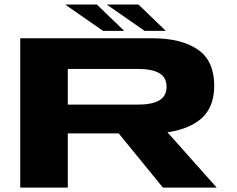

<svg xmlns="http://www.w3.org/2000/svg" viewBox="-20 -848 1070 868"><path d="M71.5 0V-675H669Q800 -675 874.2 -624Q948.5 -573 948.5 -460.5Q948.5 -349 870.5 -297Q817.5 -261.5 737 -250L959.5 0H716.5L516.5 -245H286.5V0ZM286.5 -375H600.5Q668 -375 700.5 -394.5Q733 -414 733 -456Q733 -497.5 700.5 -517Q668 -536.5 600.5 -536.5H286.5ZM633.5 -708.5 462.5 -827.5H606L729.5 -708.5ZM445.5 -708.5 274.5 -827.5H418L541.5 -708.5Z"/></svg>

Font: Anybody UltraExpanded Regular
Style: Bold
Weight: 700
Width: 9
Designer: Tyler Finck
Foundry: Etcetera Type Company
Version: Version 1.010; ttfautohint (v1.8.3) -l 8 -r 50 -G 200 -x 14 